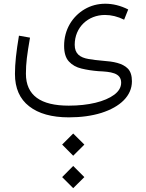

<svg xmlns="http://www.w3.org/2000/svg" viewBox="-20 -397 769 1009"><path d="M364.7 421.4 423.3 362.8 364.7 304.7 306.6 362.8ZM364.7 591.8 423.3 533.7 364.7 475.1 306.6 533.7ZM653.8 -347.2C612.8 -368.2 571.3 -377.4 533.7 -377.4C493.7 -377.4 457.5 -367.7 424.8 -348.6C359.4 -310.1 316.9 -240.7 316.9 -156.2C316.9 -119.6 325.2 -91.8 342.3 -73.7C358.9 -55.7 380.9 -43 408.7 -36.6C436.5 -29.8 466.3 -25.4 498 -22.9C560.5 -20 616.7 -15.1 616.7 37.6C616.7 61.5 604.5 82.5 580.6 100.6C531.7 137.2 444.8 158.2 341.3 158.2C194.3 158.2 116.2 105 116.2 -9.8C116.2 -36.1 117.7 -63.5 121.1 -91.3C124.5 -119.1 129.9 -155.3 137.7 -199.2L79.6 -209.5C65.4 -125 58.6 -63.5 58.6 -8.3C58.6 66.4 83.5 123 133.3 161.6C182.6 200.2 252.4 219.7 341.8 219.7C405.8 219.7 462.4 211.9 512.7 196.3C612.3 164.6 673.3 106.4 673.3 30.3C673.3 1 666.5 -21 652.3 -36.1C624 -65.4 575.2 -73.7 521 -77.6C492.7 -80.1 467.3 -83 445.3 -86.9C400.4 -94.7 372.6 -114.3 372.6 -161.6C372.6 -253.9 442.9 -318.4 531.7 -318.4C565.4 -318.4 598.6 -310.1 632.3 -293.5Z"/></svg>

Font: Estedad Light
Style: Regular
Weight: 300
Designer: Amin Abedi
Version: Version 7.3